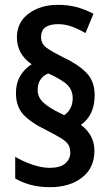

<svg xmlns="http://www.w3.org/2000/svg" viewBox="-20 -780 457 795"><path d="M46 -395Q46 -435 63.5 -465Q81 -495 111 -514Q50 -556 50 -625Q50 -688 99 -724Q148 -760 220 -760Q261 -760 295.5 -751Q330 -742 367 -723L334 -643Q305 -660 277 -670Q249 -680 221 -680Q150 -680 150 -627Q150 -598 173.5 -581.5Q197 -565 239 -544Q300 -516 336 -480.5Q372 -445 372 -386Q372 -303 315 -263Q371 -221 371 -156Q371 -85 320 -45Q269 -5 187 -5Q143 -5 107.5 -14.5Q72 -24 43 -41V-131Q72 -113 112 -99Q152 -85 185 -85Q229 -85 250 -103Q271 -121 271 -148Q271 -167 263.5 -180Q256 -193 235.5 -206Q215 -219 176 -239Q106 -273 76 -306.5Q46 -340 46 -395ZM136 -407Q136 -378 158.5 -356.5Q181 -335 224 -314L246 -303Q262 -314 271.5 -331.5Q281 -349 281 -373Q281 -405 261 -426.5Q241 -448 180 -476Q136 -458 136 -407Z"/></svg>

Font: Noto Sans Kannada Condensed SemiBold
Style: Regular
Weight: 600
Width: 3
Designer: Jelle Bosma - Monotype Design Team
Foundry: Monotype Imaging Inc.
Version: Version 2.005; ttfautohint (v1.8.4.7-5d5b)